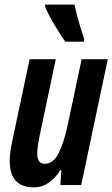

<svg xmlns="http://www.w3.org/2000/svg" viewBox="-20 -800 486 830"><path d="M343 -620 344 -631Q330 -673 319.5 -710Q309 -747 302 -780H175V-771Q187 -740 215.5 -692.5Q244 -645 262 -620ZM242 -66H245L241 0H331L446 -544H333L272 -257Q256 -182 233 -137Q210 -92 174 -92Q141 -92 141 -135Q141 -151 144 -172.5Q147 -194 152 -216L221 -544H108L33 -190Q22 -141 22 -104Q22 10 127 10Q194 10 242 -66Z"/></svg>

Font: Noto Sans Display Condensed
Style: Bold Italic
Weight: 700
Width: 3
Designer: Monotype Design team
Foundry: Monotype Imaging Inc.
Version: 1.000